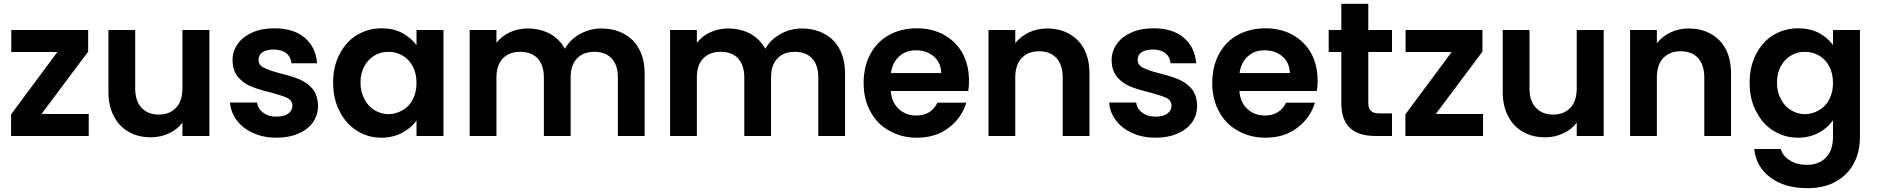

<svg xmlns="http://www.w3.org/2000/svg" viewBox="-20 -711 9814 1004"><path d="M441 -441C441 -441 441 -554 441 -554C441 -554 39 -554 39 -554C39 -554 39 -439 39 -439C39 -439 280 -439 280 -439C280 -439 38 -113 38 -113C38 -113 38 0 38 0C38 0 444 0 444 0C444 0 444 -115 444 -115C444 -115 197 -115 197 -115C197 -115 441 -441 441 -441Z M934 -554C934 -554 934 -249 934 -249C934 -249 934 -249 934 -249C934 -205 923 -171 901 -148C879 -124 849 -112 810 -112C810 -112 810 -112 810 -112C772 -112 742 -124 720 -148C698 -171 687 -205 687 -249C687 -249 687 -554 687 -554C687 -554 547 -554 547 -554C547 -554 547 -229 547 -229C547 -229 547 -229 547 -229C547 -180 557 -137 576 -102C595 -66 621 -39 654 -21C687 -2 726 7 769 7C769 7 769 7 769 7C803 7 835 0 864 -14C893 -27 916 -46 934 -70C934 -70 934 0 934 0C934 0 1075 0 1075 0C1075 0 1075 -554 1075 -554C1075 -554 934 -554 934 -554Z M1425 9C1425 9 1425 9 1425 9C1469 9 1508 2 1541 -13C1574 -27 1599 -47 1617 -72C1634 -97 1643 -126 1643 -158C1643 -158 1643 -158 1643 -158C1642 -195 1633 -224 1614 -247C1595 -269 1572 -285 1546 -296C1520 -307 1487 -317 1447 -327C1447 -327 1447 -327 1447 -327C1408 -337 1379 -347 1360 -357C1341 -366 1332 -380 1332 -399C1332 -399 1332 -399 1332 -399C1332 -416 1339 -429 1353 -438C1366 -447 1386 -452 1411 -452C1411 -452 1411 -452 1411 -452C1438 -452 1460 -446 1477 -433C1493 -420 1502 -402 1504 -380C1504 -380 1638 -380 1638 -380C1638 -380 1638 -380 1638 -380C1634 -436 1612 -481 1573 -514C1534 -547 1481 -563 1415 -563C1415 -563 1415 -563 1415 -563C1370 -563 1332 -556 1299 -541C1266 -526 1240 -506 1223 -481C1205 -456 1196 -428 1196 -397C1196 -397 1196 -397 1196 -397C1196 -360 1206 -330 1225 -308C1244 -286 1266 -270 1293 -259C1319 -248 1353 -238 1394 -228C1394 -228 1394 -228 1394 -228C1434 -217 1463 -208 1482 -199C1500 -190 1509 -176 1509 -158C1509 -158 1509 -158 1509 -158C1509 -141 1502 -128 1487 -117C1472 -106 1451 -101 1424 -101C1424 -101 1424 -101 1424 -101C1397 -101 1374 -108 1356 -122C1337 -136 1327 -154 1324 -175C1324 -175 1183 -175 1183 -175C1183 -175 1183 -175 1183 -175C1185 -141 1197 -110 1218 -82C1239 -54 1267 -32 1303 -16C1339 1 1380 9 1425 9Z M1722 -279C1722 -279 1722 -279 1722 -279C1722 -222 1733 -172 1756 -129C1778 -85 1808 -51 1847 -27C1885 -3 1927 9 1974 9C1974 9 1974 9 1974 9C2015 9 2052 0 2084 -17C2115 -34 2140 -55 2158 -81C2158 -81 2158 0 2158 0C2158 0 2299 0 2299 0C2299 0 2299 -554 2299 -554C2299 -554 2158 -554 2158 -554C2158 -554 2158 -475 2158 -475C2158 -475 2158 -475 2158 -475C2139 -500 2115 -521 2084 -538C2053 -555 2016 -563 1975 -563C1975 -563 1975 -563 1975 -563C1928 -563 1885 -551 1847 -528C1808 -505 1778 -471 1756 -428C1733 -385 1722 -335 1722 -279ZM2158 -277C2158 -277 2158 -277 2158 -277C2158 -243 2151 -214 2138 -190C2125 -165 2107 -147 2084 -134C2061 -121 2037 -114 2011 -114C2011 -114 2011 -114 2011 -114C1986 -114 1962 -121 1940 -134C1917 -147 1899 -167 1886 -192C1872 -217 1865 -246 1865 -279C1865 -279 1865 -279 1865 -279C1865 -312 1872 -341 1886 -366C1899 -390 1917 -408 1939 -421C1961 -434 1985 -440 2011 -440C2011 -440 2011 -440 2011 -440C2037 -440 2061 -434 2084 -421C2107 -408 2125 -389 2138 -365C2151 -340 2158 -311 2158 -277Z M3124 -562C3124 -562 3124 -562 3124 -562C3084 -562 3047 -552 3013 -533C2978 -514 2952 -488 2934 -456C2934 -456 2934 -456 2934 -456C2915 -490 2889 -516 2855 -535C2821 -553 2782 -562 2739 -562C2739 -562 2739 -562 2739 -562C2705 -562 2674 -555 2646 -542C2617 -529 2594 -510 2576 -487C2576 -487 2576 -554 2576 -554C2576 -554 2436 -554 2436 -554C2436 -554 2436 0 2436 0C2436 0 2576 0 2576 0C2576 0 2576 -306 2576 -306C2576 -306 2576 -306 2576 -306C2576 -349 2587 -383 2610 -406C2632 -429 2662 -440 2701 -440C2701 -440 2701 -440 2701 -440C2739 -440 2769 -429 2791 -406C2813 -383 2824 -349 2824 -306C2824 -306 2824 0 2824 0C2824 0 2964 0 2964 0C2964 0 2964 -306 2964 -306C2964 -306 2964 -306 2964 -306C2964 -349 2975 -383 2998 -406C3020 -429 3050 -440 3088 -440C3088 -440 3088 -440 3088 -440C3126 -440 3156 -429 3178 -406C3200 -383 3211 -349 3211 -306C3211 -306 3211 0 3211 0C3211 0 3351 0 3351 0C3351 0 3351 -325 3351 -325C3351 -325 3351 -325 3351 -325C3351 -400 3330 -458 3289 -500C3247 -541 3192 -562 3124 -562Z M4172 -562C4172 -562 4172 -562 4172 -562C4132 -562 4095 -552 4061 -533C4026 -514 4000 -488 3982 -456C3982 -456 3982 -456 3982 -456C3963 -490 3937 -516 3903 -535C3869 -553 3830 -562 3787 -562C3787 -562 3787 -562 3787 -562C3753 -562 3722 -555 3694 -542C3665 -529 3642 -510 3624 -487C3624 -487 3624 -554 3624 -554C3624 -554 3484 -554 3484 -554C3484 -554 3484 0 3484 0C3484 0 3624 0 3624 0C3624 0 3624 -306 3624 -306C3624 -306 3624 -306 3624 -306C3624 -349 3635 -383 3658 -406C3680 -429 3710 -440 3749 -440C3749 -440 3749 -440 3749 -440C3787 -440 3817 -429 3839 -406C3861 -383 3872 -349 3872 -306C3872 -306 3872 0 3872 0C3872 0 4012 0 4012 0C4012 0 4012 -306 4012 -306C4012 -306 4012 -306 4012 -306C4012 -349 4023 -383 4046 -406C4068 -429 4098 -440 4136 -440C4136 -440 4136 -440 4136 -440C4174 -440 4204 -429 4226 -406C4248 -383 4259 -349 4259 -306C4259 -306 4259 0 4259 0C4259 0 4399 0 4399 0C4399 0 4399 -325 4399 -325C4399 -325 4399 -325 4399 -325C4399 -400 4378 -458 4337 -500C4295 -541 4240 -562 4172 -562Z M5047 -289C5047 -289 5047 -289 5047 -289C5047 -343 5036 -391 5013 -433C4990 -474 4957 -506 4916 -529C4874 -552 4827 -563 4774 -563C4774 -563 4774 -563 4774 -563C4719 -563 4671 -551 4629 -528C4587 -505 4554 -471 4531 -428C4508 -385 4496 -334 4496 -277C4496 -277 4496 -277 4496 -277C4496 -220 4508 -170 4532 -127C4555 -84 4588 -50 4631 -27C4673 -3 4721 9 4774 9C4774 9 4774 9 4774 9C4840 9 4896 -8 4941 -43C4986 -77 5017 -121 5033 -174C5033 -174 4882 -174 4882 -174C4882 -174 4882 -174 4882 -174C4860 -129 4823 -107 4771 -107C4771 -107 4771 -107 4771 -107C4735 -107 4705 -118 4680 -141C4655 -164 4641 -195 4638 -235C4638 -235 5043 -235 5043 -235C5043 -235 5043 -235 5043 -235C5046 -251 5047 -269 5047 -289ZM4639 -329C4639 -329 4639 -329 4639 -329C4644 -366 4659 -396 4683 -417C4706 -438 4735 -448 4770 -448C4770 -448 4770 -448 4770 -448C4807 -448 4838 -437 4863 -416C4888 -394 4901 -365 4902 -329C4902 -329 4639 -329 4639 -329Z M5456 -562C5456 -562 5456 -562 5456 -562C5421 -562 5390 -555 5361 -542C5332 -528 5308 -509 5289 -485C5289 -485 5289 -554 5289 -554C5289 -554 5149 -554 5149 -554C5149 -554 5149 0 5149 0C5149 0 5289 0 5289 0C5289 0 5289 -306 5289 -306C5289 -306 5289 -306 5289 -306C5289 -350 5300 -384 5323 -408C5345 -431 5375 -443 5414 -443C5414 -443 5414 -443 5414 -443C5452 -443 5482 -431 5504 -408C5526 -384 5537 -350 5537 -306C5537 -306 5537 0 5537 0C5537 0 5677 0 5677 0C5677 0 5677 -325 5677 -325C5677 -325 5677 -325 5677 -325C5677 -400 5657 -458 5616 -500C5575 -541 5522 -562 5456 -562Z M6022 9C6022 9 6022 9 6022 9C6066 9 6105 2 6138 -13C6171 -27 6196 -47 6214 -72C6231 -97 6240 -126 6240 -158C6240 -158 6240 -158 6240 -158C6239 -195 6230 -224 6211 -247C6192 -269 6169 -285 6143 -296C6117 -307 6084 -317 6044 -327C6044 -327 6044 -327 6044 -327C6005 -337 5976 -347 5957 -357C5938 -366 5929 -380 5929 -399C5929 -399 5929 -399 5929 -399C5929 -416 5936 -429 5950 -438C5963 -447 5983 -452 6008 -452C6008 -452 6008 -452 6008 -452C6035 -452 6057 -446 6074 -433C6090 -420 6099 -402 6101 -380C6101 -380 6235 -380 6235 -380C6235 -380 6235 -380 6235 -380C6231 -436 6209 -481 6170 -514C6131 -547 6078 -563 6012 -563C6012 -563 6012 -563 6012 -563C5967 -563 5929 -556 5896 -541C5863 -526 5837 -506 5820 -481C5802 -456 5793 -428 5793 -397C5793 -397 5793 -397 5793 -397C5793 -360 5803 -330 5822 -308C5841 -286 5863 -270 5890 -259C5916 -248 5950 -238 5991 -228C5991 -228 5991 -228 5991 -228C6031 -217 6060 -208 6079 -199C6097 -190 6106 -176 6106 -158C6106 -158 6106 -158 6106 -158C6106 -141 6099 -128 6084 -117C6069 -106 6048 -101 6021 -101C6021 -101 6021 -101 6021 -101C5994 -101 5971 -108 5953 -122C5934 -136 5924 -154 5921 -175C5921 -175 5780 -175 5780 -175C5780 -175 5780 -175 5780 -175C5782 -141 5794 -110 5815 -82C5836 -54 5864 -32 5900 -16C5936 1 5977 9 6022 9Z M6870 -289C6870 -289 6870 -289 6870 -289C6870 -343 6859 -391 6836 -433C6813 -474 6780 -506 6739 -529C6697 -552 6650 -563 6597 -563C6597 -563 6597 -563 6597 -563C6542 -563 6494 -551 6452 -528C6410 -505 6377 -471 6354 -428C6331 -385 6319 -334 6319 -277C6319 -277 6319 -277 6319 -277C6319 -220 6331 -170 6355 -127C6378 -84 6411 -50 6454 -27C6496 -3 6544 9 6597 9C6597 9 6597 9 6597 9C6663 9 6719 -8 6764 -43C6809 -77 6840 -121 6856 -174C6856 -174 6705 -174 6705 -174C6705 -174 6705 -174 6705 -174C6683 -129 6646 -107 6594 -107C6594 -107 6594 -107 6594 -107C6558 -107 6528 -118 6503 -141C6478 -164 6464 -195 6461 -235C6461 -235 6866 -235 6866 -235C6866 -235 6866 -235 6866 -235C6869 -251 6870 -269 6870 -289ZM6462 -329C6462 -329 6462 -329 6462 -329C6467 -366 6482 -396 6506 -417C6529 -438 6558 -448 6593 -448C6593 -448 6593 -448 6593 -448C6630 -448 6661 -437 6686 -416C6711 -394 6724 -365 6725 -329C6725 -329 6462 -329 6462 -329Z M7259 -439C7259 -439 7259 -554 7259 -554C7259 -554 7135 -554 7135 -554C7135 -554 7135 -691 7135 -691C7135 -691 6994 -691 6994 -691C6994 -691 6994 -554 6994 -554C6994 -554 6928 -554 6928 -554C6928 -554 6928 -439 6928 -439C6928 -439 6994 -439 6994 -439C6994 -439 6994 -172 6994 -172C6994 -172 6994 -172 6994 -172C6994 -57 7053 0 7171 0C7171 0 7259 0 7259 0C7259 0 7259 -118 7259 -118C7259 -118 7194 -118 7194 -118C7194 -118 7194 -118 7194 -118C7173 -118 7158 -122 7149 -131C7140 -139 7135 -152 7135 -171C7135 -171 7135 -439 7135 -439C7135 -439 7259 -439 7259 -439Z M7732 -441C7732 -441 7732 -554 7732 -554C7732 -554 7330 -554 7330 -554C7330 -554 7330 -439 7330 -439C7330 -439 7571 -439 7571 -439C7571 -439 7329 -113 7329 -113C7329 -113 7329 0 7329 0C7329 0 7735 0 7735 0C7735 0 7735 -115 7735 -115C7735 -115 7488 -115 7488 -115C7488 -115 7732 -441 7732 -441Z M8225 -554C8225 -554 8225 -249 8225 -249C8225 -249 8225 -249 8225 -249C8225 -205 8214 -171 8192 -148C8170 -124 8140 -112 8101 -112C8101 -112 8101 -112 8101 -112C8063 -112 8033 -124 8011 -148C7989 -171 7978 -205 7978 -249C7978 -249 7978 -554 7978 -554C7978 -554 7838 -554 7838 -554C7838 -554 7838 -229 7838 -229C7838 -229 7838 -229 7838 -229C7838 -180 7848 -137 7867 -102C7886 -66 7912 -39 7945 -21C7978 -2 8017 7 8060 7C8060 7 8060 7 8060 7C8094 7 8126 0 8155 -14C8184 -27 8207 -46 8225 -70C8225 -70 8225 0 8225 0C8225 0 8366 0 8366 0C8366 0 8366 -554 8366 -554C8366 -554 8225 -554 8225 -554Z M8811 -562C8811 -562 8811 -562 8811 -562C8776 -562 8745 -555 8716 -542C8687 -528 8663 -509 8644 -485C8644 -485 8644 -554 8644 -554C8644 -554 8504 -554 8504 -554C8504 -554 8504 0 8504 0C8504 0 8644 0 8644 0C8644 0 8644 -306 8644 -306C8644 -306 8644 -306 8644 -306C8644 -350 8655 -384 8678 -408C8700 -431 8730 -443 8769 -443C8769 -443 8769 -443 8769 -443C8807 -443 8837 -431 8859 -408C8881 -384 8892 -350 8892 -306C8892 -306 8892 0 8892 0C8892 0 9032 0 9032 0C9032 0 9032 -325 9032 -325C9032 -325 9032 -325 9032 -325C9032 -400 9012 -458 8971 -500C8930 -541 8877 -562 8811 -562Z M9382 -563C9382 -563 9382 -563 9382 -563C9335 -563 9292 -551 9254 -528C9215 -505 9185 -471 9163 -428C9140 -385 9129 -335 9129 -279C9129 -279 9129 -279 9129 -279C9129 -222 9140 -172 9163 -129C9185 -85 9215 -51 9254 -27C9293 -3 9335 9 9382 9C9382 9 9382 9 9382 9C9423 9 9459 0 9491 -17C9522 -34 9547 -56 9565 -82C9565 -82 9565 4 9565 4C9565 4 9565 4 9565 4C9565 53 9552 90 9527 114C9502 139 9469 151 9428 151C9428 151 9428 151 9428 151C9393 151 9364 143 9340 128C9315 113 9299 93 9292 68C9292 68 9153 68 9153 68C9153 68 9153 68 9153 68C9160 131 9188 181 9239 218C9289 255 9353 273 9432 273C9432 273 9432 273 9432 273C9491 273 9541 261 9582 237C9623 214 9654 182 9675 141C9696 101 9706 55 9706 4C9706 4 9706 -554 9706 -554C9706 -554 9565 -554 9565 -554C9565 -554 9565 -475 9565 -475C9565 -475 9565 -475 9565 -475C9547 -501 9522 -522 9491 -539C9460 -555 9423 -563 9382 -563ZM9565 -277C9565 -277 9565 -277 9565 -277C9565 -243 9558 -214 9545 -190C9532 -165 9514 -147 9491 -134C9468 -121 9444 -114 9418 -114C9418 -114 9418 -114 9418 -114C9393 -114 9369 -121 9347 -134C9324 -147 9306 -167 9293 -192C9279 -217 9272 -246 9272 -279C9272 -279 9272 -279 9272 -279C9272 -312 9279 -341 9293 -366C9306 -390 9324 -408 9346 -421C9368 -434 9392 -440 9418 -440C9418 -440 9418 -440 9418 -440C9444 -440 9468 -434 9491 -421C9514 -408 9532 -389 9545 -365C9558 -340 9565 -311 9565 -277Z"/></svg>

Font: Girnar Poppins
Style: SemiBold
Weight: 500
Designer: Ninad Kale (Devanagari), Jonny Pinhorn (Latin)
Foundry: Indian Type Foundry
Version: ""